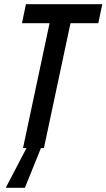

<svg xmlns="http://www.w3.org/2000/svg" viewBox="-20 -708 509 918"><path d="M90 0 217 -597H85L104 -688H469L450 -597H317L190 0ZM9 190 10 185 116 -18H182L181 -13L99 190Z"/></svg>

Font: Saira Condensed Medium
Style: Italic
Weight: 500
Width: 3
Italic angle: -12°
Designer: Hector Gatti with collaboration of the Omnibus-Type team
Foundry: Omnibus-Type
Version: Version 1.101